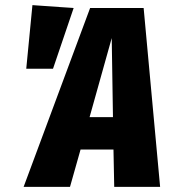

<svg xmlns="http://www.w3.org/2000/svg" viewBox="-20 -726 665 746"><path d="M266.1 -694.8 186 -459H82L106 -706.1ZM423.8 0 420.9 -145H293L252 0H71.8L330.1 -694.8H538.1L602.1 0ZM328.1 -271H418.9L414.1 -578.1Z"/></svg>

Font: Fira Sans Compressed ExtraBold
Style: Italic
Weight: 800
Width: 3
Italic angle: -8°
Designer: Carrois Corporate & Edenspiekermann AG
Foundry: Carrois Corporate GbR & Edenspiekermann AG
Version: Version 4.203;PS 004.203;hotconv 1.0.88;makeotf.lib2.5.64775